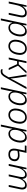

<svg xmlns="http://www.w3.org/2000/svg" viewBox="2444 -3026 822 5751"><g transform="rotate(90 2855.5 -150.0)"><path d="M26 0 140 -534H186L167 -415H168Q201 -466 250.5 -503.5Q300 -541 367 -541Q426 -541 457.5 -514.5Q489 -488 497 -441Q505 -394 492 -333L421 0H363L436 -341Q445 -383 441 -417Q437 -451 416 -470.5Q395 -490 352 -490Q302 -490 258.5 -459Q215 -428 183 -374Q151 -320 137 -253L83 0Z M533 236 695 -532H743L723 -415H726Q804 -541 920 -541Q984 -541 1021 -503.5Q1058 -466 1068 -400.5Q1078 -335 1060 -251Q1043 -176 1008.5 -117Q974 -58 923.5 -24Q873 10 810 10Q752 10 713.5 -20.5Q675 -51 660 -108H657Q653 -82 647.5 -48Q642 -14 637 11L589 236ZM805 -39Q880 -39 930.5 -101Q981 -163 1003 -262Q1024 -364 999 -428Q974 -492 904 -492Q859 -492 817.5 -463.5Q776 -435 744.5 -384Q713 -333 699 -266Q686 -204 690 -152.5Q694 -101 721 -70Q748 -39 805 -39Z M1360 10Q1288 10 1240.5 -27.5Q1193 -65 1176.5 -133.5Q1160 -202 1179 -293Q1204 -411 1271.5 -476Q1339 -541 1433 -541Q1506 -541 1553 -504Q1600 -467 1616.5 -399.5Q1633 -332 1613 -241Q1588 -122 1520.5 -56Q1453 10 1360 10ZM1363 -39Q1435 -39 1484.5 -92.5Q1534 -146 1556 -250Q1580 -365 1546.5 -429Q1513 -493 1431 -493Q1359 -493 1308.5 -440.5Q1258 -388 1236 -285Q1211 -169 1246.5 -104Q1282 -39 1363 -39Z M1703 0 1815 -532H1871L1822 -300H1907L2114 -532H2179L1948 -277L2078 0H2017L1902 -251H1812L1759 0Z M2117 241Q2101 241 2085 238Q2069 235 2057 230V179Q2084 191 2116 191Q2157 191 2186 165Q2215 139 2245 86L2295 0L2210 -532H2267L2314 -222Q2321 -174 2325 -128Q2329 -82 2331 -55H2333Q2340 -70 2352 -95.5Q2364 -121 2379 -150.5Q2394 -180 2408 -205L2587 -532H2648L2297 102Q2259 170 2218.5 205.5Q2178 241 2117 241Z M2594 236 2756 -532H2804L2784 -415H2787Q2865 -541 2981 -541Q3045 -541 3082 -503.5Q3119 -466 3129 -400.5Q3139 -335 3121 -251Q3104 -176 3069.5 -117Q3035 -58 2984.5 -24Q2934 10 2871 10Q2813 10 2774.5 -20.5Q2736 -51 2721 -108H2718Q2714 -82 2708.5 -48Q2703 -14 2698 11L2650 236ZM2866 -39Q2941 -39 2991.5 -101Q3042 -163 3064 -262Q3085 -364 3060 -428Q3035 -492 2965 -492Q2920 -492 2878.5 -463.5Q2837 -435 2805.5 -384Q2774 -333 2760 -266Q2747 -204 2751 -152.5Q2755 -101 2782 -70Q2809 -39 2866 -39Z M3421 10Q3349 10 3301.5 -27.5Q3254 -65 3237.5 -133.5Q3221 -202 3240 -293Q3265 -411 3332.5 -476Q3400 -541 3494 -541Q3567 -541 3614 -504Q3661 -467 3677.5 -399.5Q3694 -332 3674 -241Q3649 -122 3581.5 -56Q3514 10 3421 10ZM3424 -39Q3496 -39 3545.5 -92.5Q3595 -146 3617 -250Q3641 -365 3607.5 -429Q3574 -493 3492 -493Q3420 -493 3369.5 -440.5Q3319 -388 3297 -285Q3272 -169 3307.5 -104Q3343 -39 3424 -39Z M3712 236 3874 -532H3922L3902 -415H3905Q3983 -541 4099 -541Q4163 -541 4200 -503.5Q4237 -466 4247 -400.5Q4257 -335 4239 -251Q4222 -176 4187.5 -117Q4153 -58 4102.5 -24Q4052 10 3989 10Q3931 10 3892.5 -20.5Q3854 -51 3839 -108H3836Q3832 -82 3826.5 -48Q3821 -14 3816 11L3768 236ZM3984 -39Q4059 -39 4109.5 -101Q4160 -163 4182 -262Q4203 -364 4178 -428Q4153 -492 4083 -492Q4038 -492 3996.5 -463.5Q3955 -435 3923.5 -384Q3892 -333 3878 -266Q3865 -204 3869 -152.5Q3873 -101 3900 -70Q3927 -39 3984 -39Z M4604 10Q4497 10 4455.5 -55Q4414 -120 4442 -249L4491 -482H4335L4346 -532H4559L4511 -309Q4537 -316 4570 -320Q4603 -324 4634 -324Q4730 -324 4776 -272.5Q4822 -221 4803 -135Q4787 -63 4735.5 -26.5Q4684 10 4604 10ZM4623 -276Q4593 -276 4559.5 -271Q4526 -266 4500 -260Q4475 -139 4501.5 -89Q4528 -39 4607 -39Q4664 -39 4700 -65Q4736 -91 4747 -145Q4759 -208 4727 -242Q4695 -276 4623 -276Z M4891 0 5004 -532H5051L5031 -413H5035Q5051 -441 5077 -471Q5103 -501 5138 -521Q5173 -541 5219 -541Q5279 -541 5307.5 -505Q5336 -469 5337 -408H5340Q5358 -439 5384.5 -469.5Q5411 -500 5447.5 -520.5Q5484 -541 5531 -541Q5587 -541 5616.5 -513.5Q5646 -486 5653 -439.5Q5660 -393 5647 -334L5577 0H5519L5591 -340Q5601 -383 5598 -417.5Q5595 -452 5575.5 -472Q5556 -492 5515 -492Q5472 -492 5432 -463Q5392 -434 5361.5 -381.5Q5331 -329 5316 -259L5261 0H5204L5276 -333Q5284 -371 5283 -408Q5282 -445 5264 -468.5Q5246 -492 5202 -492Q5161 -492 5121 -463Q5081 -434 5049 -380Q5017 -326 5002 -253L4948 0Z"/></g></svg>

Font: Noto Sans Light
Style: Italic
Weight: 300
Italic angle: -12°
Designer: Monotype Design Team
Foundry: Monotype Imaging Inc.
Version: Version 2.013; ttfautohint (v1.8.4.7-5d5b)